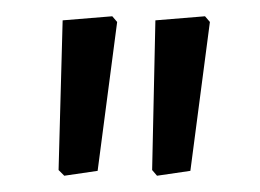

<svg xmlns="http://www.w3.org/2000/svg" viewBox="-20 -659 320 236"><path d="M118 -639 124 -632 100 -449 59 -443 52 -450 57 -634ZM232 -639 238 -632 214 -449 173 -443 167 -450 171 -634Z"/></svg>

Font: Alegreya Sans SC
Style: Regular
Weight: 400
Designer: Juan Pablo del Peral
Foundry: Huerta Tipografica
Version: Version 2.007